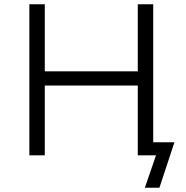

<svg xmlns="http://www.w3.org/2000/svg" viewBox="-20 -725 866 896"><path d="M656 151 708 0H623V-61H794L724 151ZM117 0V-705H189V-392H623V-705H695V0H623V-326H189V0Z"/></svg>

Font: Nunito Sans 6pt Light
Style: Regular
Weight: 300
Version: Version 3.101;gftools[0.9.27]